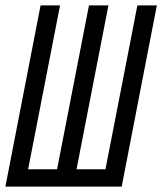

<svg xmlns="http://www.w3.org/2000/svg" viewBox="-23 -690 600 710"><path d="M-3 0 127 -670H199L81 -64H188L306 -670H378L260 -64H367L485 -670H557L427 0Z"/></svg>

Font: Lode Term
Style: Italic
Weight: 400
Italic angle: -11°
Monospace: yes
Designer: Belleve Invis
Foundry: Belleve Invis
Version: Version 29.2.0